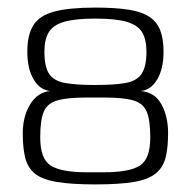

<svg xmlns="http://www.w3.org/2000/svg" viewBox="-20 -482 503 506"><path d="M231 4Q168 4 129.5 -2.5Q91 -9 72 -24.5Q53 -40 46.5 -66Q40 -92 40 -131Q40 -175 59.5 -207Q79 -239 112 -242Q85 -245 68.5 -273Q52 -301 52 -346Q52 -390 68 -415.5Q84 -441 123 -451.5Q162 -462 231 -462Q284 -462 319 -456.5Q354 -451 374 -437.5Q394 -424 402.5 -401.5Q411 -379 411 -346Q411 -301 394.5 -273Q378 -245 351 -242Q388 -239 405.5 -207Q423 -175 423 -131Q423 -93 416.5 -67Q410 -41 390.5 -25Q371 -9 333 -2.5Q295 4 231 4ZM208 -28H254Q321 -28 348.5 -45.5Q376 -63 376 -120Q376 -166 366.5 -188Q357 -210 331 -217.5Q305 -225 254 -225H208Q158 -225 131.5 -217.5Q105 -210 95.5 -188Q86 -166 86 -120Q86 -63 114 -45.5Q142 -28 208 -28ZM231 -258Q283 -258 312 -263.5Q341 -269 353.5 -288Q366 -307 366 -346Q366 -378 354.5 -397Q343 -416 314 -424.5Q285 -433 231 -433Q178 -433 149 -424.5Q120 -416 108.5 -397Q97 -378 97 -346Q97 -307 109 -288Q121 -269 150.5 -263.5Q180 -258 231 -258Z"/></svg>

Font: Genos Thin Light
Style: Regular
Weight: 300
Version: Version 1.010